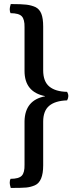

<svg xmlns="http://www.w3.org/2000/svg" viewBox="-20 -791 357 947"><path d="M311 -296Q317 -307 317 -317Q317 -328 311 -338Q254 -339 223.5 -364Q193 -389 193 -444V-660Q193 -700 184 -723Q175 -746 155 -756Q135 -765 110.5 -768Q86 -771 33 -771Q28 -754 28 -746Q28 -733 32 -726Q73 -726 87.5 -710.5Q102 -695 101 -656V-441Q101 -337 202 -317V-316Q103 -297 101 -193V21Q102 60 87.5 75.5Q73 91 32 91Q28 98 28 111Q28 119 33 136Q87 136 109 134Q131 132 152 123Q193 105 193 25V-191Q193 -244 222.5 -269Q252 -294 311 -296Z"/></svg>

Font: Federant
Style: Regular
Weight: 400
Designer: Olexa M. Volochay, Alexei Vanyashin, Otto Ludwig Naegele
Foundry: Cyreal (www.cyreal.org)
Version: Version 1.011; ttfautohint (v1.4.1)